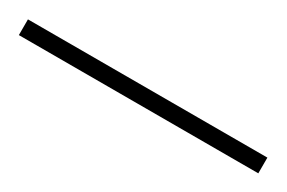

<svg xmlns="http://www.w3.org/2000/svg" viewBox="-11 -911 411 275"><g transform="rotate(30 194.0 -773.0)"><path d="M392 -760V-786H-4V-760Z"/></g></svg>

Font: Noto Sans Arabic ExtCond Thin
Style: Regular
Weight: 100
Width: 2
Designer: Monotype Design Team, Nadine Chahine, Nizar Qandah and Khaled Hosny
Foundry: Monotype Imaging Inc.
Version: Version 2.012